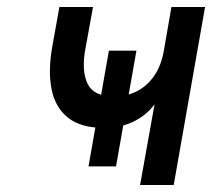

<svg xmlns="http://www.w3.org/2000/svg" viewBox="-20 -531 608 551"><path d="M234 -53.5 292.5 -385.5H371.5L313 -53.5ZM382 0 423.5 -231.5Q399.5 -199.5 362.5 -181.8Q325.5 -164 278 -164Q211.5 -164 174.8 -193.5Q138 -223 127.8 -276Q117.5 -329 130.5 -400L150.5 -511H247L225 -390.5Q213.5 -328 231.2 -291Q249 -254 308 -254Q343 -254 372.5 -269Q402 -284 422.2 -313Q442.5 -342 450 -384.5L472 -511H568.5L478.5 0Z"/></svg>

Font: Overpass Medium
Style: Italic
Weight: 500
Italic angle: -10°
Designer: Delve Withrington, Dave Bailey, Thomas Jockin
Foundry: Delve Fonts LLC
Version: Version 4.000